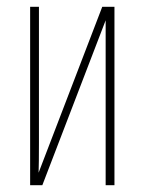

<svg xmlns="http://www.w3.org/2000/svg" viewBox="-20 -547 426 567"><path d="M95 -125Q95 -63 94 -37L282 -527H318V0H292V-380V-452V-487L105 0H69V-527H95Z"/></svg>

Font: Noto Sans Display Thin Cond
Style: Regular
Weight: 250
Width: 3
Designer: Monotype Design team
Foundry: Monotype Imaging Inc.
Version: Version 1.000